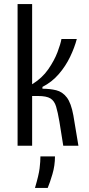

<svg xmlns="http://www.w3.org/2000/svg" viewBox="-20 -721 442 950"><path d="M67 0V-701H139V-304Q189 -335 219 -378.5Q249 -422 264.5 -463Q280 -504 284 -528H360Q349 -486 327 -440Q305 -394 271 -354.5Q237 -315 190 -291V-282Q227 -282 258 -274.5Q289 -267 310.5 -239Q332 -211 343 -150L368 0H293L274 -119Q266 -166 257.5 -194Q249 -222 229.5 -234Q210 -246 168 -246H139V0ZM153 209Q172 145 176 111.5Q180 78 180 53H252Q252 98 239.5 140.5Q227 183 216 209Z"/></svg>

Font: Bricolage Grotesque 12pt Condensed Light
Style: Regular
Weight: 300
Width: 3
Designer: Mathieu Triay
Foundry: Atelier Triay
Version: Version 1.001; ttfautohint (v1.8.4.7-5d5b);gftools[0.9.33.de